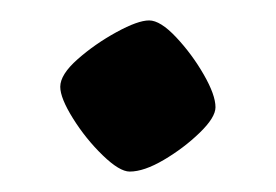

<svg xmlns="http://www.w3.org/2000/svg" viewBox="-20 -362 270 188"><path d="M107 -194Q97 -194 80.5 -210Q64 -226 51.5 -246Q39 -266 39 -277Q39 -289 56 -304Q73 -319 94 -330.5Q115 -342 126 -342Q137 -342 152.5 -325.5Q168 -309 179.5 -289Q191 -269 191 -257Q191 -247 175.5 -232Q160 -217 140.5 -205.5Q121 -194 107 -194Z"/></svg>

Font: Texturina 72pt Medium
Style: Regular
Weight: 500
Designer: Guillermo Torres Carreño
Foundry: Omnibus-Type
Version: Version 1.002; ttfautohint (v1.8.3)